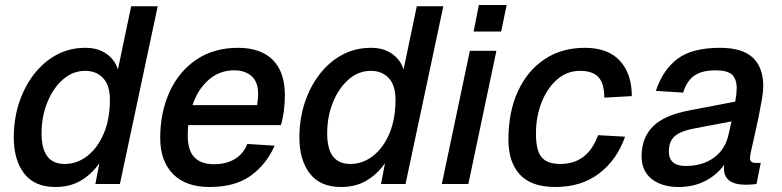

<svg xmlns="http://www.w3.org/2000/svg" viewBox="-20 -735 3122 767"><path d="M201 12Q118 12 76.5 -42Q35 -96 35 -186Q35 -259 56 -323.5Q77 -388 115.5 -438Q154 -488 206 -516Q258 -544 321 -544Q372 -544 406 -519.5Q440 -495 451 -457L504 -710H610L459 0H361L377 -83Q346 -39 303 -13.5Q260 12 201 12ZM238 -80Q288 -80 329 -112Q370 -144 394.5 -201.5Q419 -259 419 -337Q419 -394 392 -423Q365 -452 320 -452Q271 -452 231.5 -417.5Q192 -383 169 -326Q146 -269 146 -202Q146 -80 238 -80Z M817 12Q722 12 671 -40Q620 -92 620 -184Q620 -285 657 -367Q694 -449 764 -496.5Q834 -544 931 -544Q1021 -544 1069.5 -496Q1118 -448 1118 -354Q1118 -323 1114 -292Q1110 -261 1102 -235H732Q730 -215 730 -194Q730 -134 756.5 -106.5Q783 -79 836 -79Q884 -79 918.5 -100Q953 -121 968 -160L1077 -153Q1044 -78 981.5 -33Q919 12 817 12ZM915 -454Q857 -454 813.5 -416Q770 -378 749 -315H1007Q1008 -324 1009.5 -334.5Q1011 -345 1011 -362Q1011 -407 985.5 -430.5Q960 -454 915 -454Z M1342 12Q1259 12 1217.5 -42Q1176 -96 1176 -186Q1176 -259 1197 -323.5Q1218 -388 1256.5 -438Q1295 -488 1347 -516Q1399 -544 1462 -544Q1513 -544 1547 -519.5Q1581 -495 1592 -457L1645 -710H1751L1600 0H1502L1518 -83Q1487 -39 1444 -13.5Q1401 12 1342 12ZM1379 -80Q1429 -80 1470 -112Q1511 -144 1535.5 -201.5Q1560 -259 1560 -337Q1560 -394 1533 -423Q1506 -452 1461 -452Q1412 -452 1372.5 -417.5Q1333 -383 1310 -326Q1287 -269 1287 -202Q1287 -80 1379 -80Z M1745 0 1857 -532H1963L1851 0ZM1872 -609 1893 -715H2004L1982 -609Z M2198 12Q2103 12 2057 -37.5Q2011 -87 2011 -177Q2011 -288 2049 -370.5Q2087 -453 2155.5 -498.5Q2224 -544 2316 -544Q2409 -544 2456.5 -492Q2504 -440 2504 -351L2394 -345Q2394 -402 2370.5 -427Q2347 -452 2297 -452Q2245 -452 2205.5 -417.5Q2166 -383 2143.5 -326Q2121 -269 2121 -201Q2121 -134 2143.5 -107Q2166 -80 2218 -80Q2328 -80 2369 -195L2477 -189Q2445 -97 2374 -42.5Q2303 12 2198 12Z M2872 -62Q2872 -69 2873 -77Q2845 -37 2798 -12.5Q2751 12 2691 12Q2624 12 2583.5 -20Q2543 -52 2543 -111Q2543 -184 2588 -229.5Q2633 -275 2734 -294L2917 -329Q2920 -345 2921.5 -359Q2923 -373 2923 -382Q2923 -419 2904.5 -436.5Q2886 -454 2839 -454Q2785 -454 2754.5 -433.5Q2724 -413 2709 -365L2600 -372Q2628 -456 2686.5 -500Q2745 -544 2856 -544Q2946 -544 2987.5 -504.5Q3029 -465 3029 -392Q3029 -370 3023.5 -337.5Q3018 -305 3010.5 -268Q3003 -231 2995 -196.5Q2987 -162 2981.5 -137Q2976 -112 2976 -103Q2976 -84 3000 -84H3019L3002 0Q2995 1 2983.5 2Q2972 3 2960 3Q2872 3 2872 -62ZM2652 -130Q2652 -72 2719 -72Q2787 -72 2832.5 -105.5Q2878 -139 2891 -200Q2893 -209 2896 -222Q2899 -235 2902 -250L2749 -221Q2698 -211 2675 -190.5Q2652 -170 2652 -130Z"/></svg>

Font: Geist Medium
Style: Italic
Weight: 500
Italic angle: -12°
Designer: Basement.studio, Andrés Briganti, Mateo Zaragoza
Foundry: Basement.studio, Vercel, Andrés Briganti, Guido Ferreyra, Mateo Zaragoza
Version: Version 1.500; ttfautohint (v1.8.4.7-5d5b)